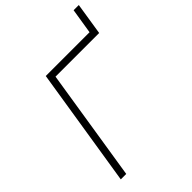

<svg xmlns="http://www.w3.org/2000/svg" viewBox="-245 -964 1073 1073"><g transform="rotate(-45 291.5 -427.5)"><path d="M60 0 172 -705H518L542 -855H583L553 -664H208L103 0Z"/></g></svg>

Font: Nunito Sans 10pt SemiCondensed ExtraLight
Style: Italic
Weight: 250
Width: 4
Italic angle: -9°
Designer: Vernon Adams
Foundry: Vernon Adams
Version: Version 3.101;gftools[0.9.27]